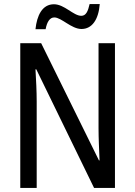

<svg xmlns="http://www.w3.org/2000/svg" viewBox="-20 -927 666 947"><path d="M155 -783H205C212 -820 226 -841 248 -841C283 -841 332 -784 382 -784C433 -784 466 -829 472 -907H422C414 -871 404 -849 381 -849C342 -849 298 -906 246 -906C188 -906 162 -850 155 -783ZM547 0V-714H466V-294C466 -247 469 -187 471 -136H468L183 -714H80V0H161V-426C161 -477 158 -533 155 -585H159L444 0Z"/></svg>

Font: Noto Sans Lao Looped Condensed
Style: Regular
Weight: 400
Width: 3
Designer: Mark Frömberg, Ben Mitchell
Foundry: The Fontpad Ltd
Version: Version 1.002